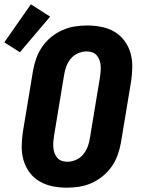

<svg xmlns="http://www.w3.org/2000/svg" viewBox="-52 -861 672 889"><path d="M258 8Q224 8 191.5 1.5Q159 -5 131.5 -21Q104 -37 85 -62.5Q66 -88 57 -119Q48 -150 48.5 -183.5Q49 -217 54 -251L101 -534Q106 -563 116 -591Q126 -619 143.5 -644.5Q161 -670 185 -689.5Q209 -709 237 -721.5Q265 -734 294 -738.5Q323 -743 351 -743Q385 -743 418 -736.5Q451 -730 478 -714Q505 -698 524 -672.5Q543 -647 552 -616Q561 -585 560.5 -551.5Q560 -518 555 -484L508 -201Q503 -172 493 -144Q483 -116 465.5 -90.5Q448 -65 424 -45.5Q400 -26 372 -13.5Q344 -1 315 3.5Q286 8 258 8ZM260 -112Q279 -112 299 -120.5Q319 -129 332.5 -145Q346 -161 353.5 -180.5Q361 -200 364 -220L411 -504Q413 -517 414 -530.5Q415 -544 414 -557.5Q413 -571 408.5 -583Q404 -595 396 -604.5Q388 -614 375.5 -618.5Q363 -623 350 -623Q330 -623 310 -614.5Q290 -606 276.5 -590Q263 -574 255.5 -554.5Q248 -535 245 -515L198 -231Q196 -218 195 -204.5Q194 -191 195 -177.5Q196 -164 200.5 -152Q205 -140 213 -130.5Q221 -121 233.5 -116.5Q246 -112 260 -112ZM40 -619 -32 -665 91 -841 180 -784Z"/></svg>

Font: Iosevka SS04 Hv Ex Obl
Style: Regular
Weight: 900
Width: 7
Italic angle: -9°
Monospace: yes
Designer: Belleve Invis
Foundry: Belleve Invis
Version: Version 19.0.0; ttfautohint (v1.8.4)